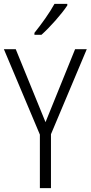

<svg xmlns="http://www.w3.org/2000/svg" viewBox="-20 -967 466 987"><path d="M326 -947H260C235 -901 194 -844 157 -798V-788H193C236 -826 298 -896 326 -939ZM214 -339 61 -714H0L185 -275V0H242V-277L426 -714H366Z"/></svg>

Font: Noto Sans Display SemiCondensed Light
Style: Regular
Weight: 300
Width: 4
Designer: Monotype Design Team
Foundry: Monotype Imaging Inc.
Version: Version 1.900